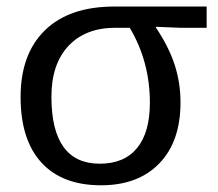

<svg xmlns="http://www.w3.org/2000/svg" viewBox="-20 -548 657 578"><path d="M523.4 -239.7C523.4 -278.5 517.7 -315.9 506.1 -352.1C494.5 -388.2 475.6 -425.9 449.2 -465.3V-467.3L521.5 -464.4H602.1V-528.3H324.2C233.7 -528.3 164.1 -504.5 115.2 -456.8C66.4 -409.1 42 -342.1 42 -255.9C42 -170.2 62.8 -104.6 104.5 -58.8C146.2 -13.1 206.1 9.8 284.2 9.8C358.7 9.8 417.2 -12.2 459.7 -56.2C502.2 -100.1 523.4 -161.3 523.4 -239.7ZM431.2 -238.3C431.2 -179 418.3 -133.7 392.6 -102.3C366.9 -70.9 329.4 -55.2 280.3 -55.2C183.3 -55.2 134.8 -122.4 134.8 -256.8C134.8 -322.3 151.9 -373.2 186 -409.7C220.2 -446.1 267.3 -464.4 327.1 -464.4H370.6C411 -396.6 431.2 -321.3 431.2 -238.3Z"/></svg>

Font: Arimo
Style: Regular
Weight: 400
Designer: Steve Matteson
Foundry: Monotype Imaging Inc.
Version: Version 1.32